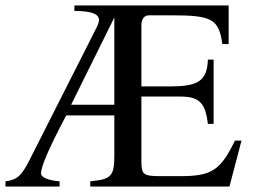

<svg xmlns="http://www.w3.org/2000/svg" viewBox="-20 -682 929 702"><path d="M863 -168H839C786 -58 752 -38 640 -38H567C503 -38 497 -44 497 -94V-329H638C707 -329 731 -308 740 -229H761V-464H740C738 -383 699 -366 601 -366H497V-589C497 -611 506 -626 525 -626H609C755 -626 780 -612 793 -521H816V-662H252V-642C314 -642 342 -631 342 -609C342 -603 339 -592 333 -581L88 -97C58 -38 43 -25 0 -19V0H198V-19H197C154 -23 130 -34 130 -48C130 -71 153 -129 222 -260H398V-112C398 -46 389 -28 327 -21L310 -19V0H819ZM398 -299H240L398 -618Z"/></svg>

Font: STIX Math
Style: Regular
Weight: 400
Designer: MicroPress Inc., with final additions and corrections provided by Coen Hoffman, Elsevier (retired)
Version: Version 1.1.0